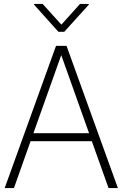

<svg xmlns="http://www.w3.org/2000/svg" viewBox="-20 -962 627 982"><path d="M51.3 0H3.9L266.6 -727.5H320.3L583 0H535.2L449.7 -239.7H136.2ZM150.9 -280.8H435.5L293.9 -678.2H292.5ZM198.2 -941.9 293.9 -835.9 389.2 -941.9H434.1V-938L308.6 -799.3H278.8L154.3 -938V-941.9Z"/></svg>

Font: Inter Display Extra Light
Style: Regular
Weight: 200
Designer: Rasmus Andersson
Foundry: rsms
Version: Version 4.000;git-4fc901f